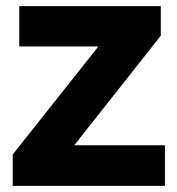

<svg xmlns="http://www.w3.org/2000/svg" viewBox="-20 -608 580 628"><path d="M21.5 0V-102.5L301.8 -456.1H43V-587.9H505.9V-491.2L222.7 -132.8H519.5V0Z"/></svg>

Font: Gothic A1 Black
Style: Regular
Weight: 900
Version: Version 2.50